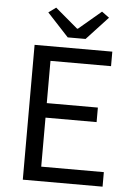

<svg xmlns="http://www.w3.org/2000/svg" viewBox="-57 -888 642 931"><g transform="rotate(5 263.5 -422.5)"><path d="M89.7 0V-656.3H468V-585.6H173.2V-380H421.9V-309.3H173.2V-70.7H478V0ZM246.6 -706.3 142.3 -818.8 178.4 -845.2 288 -752.5H292L401.6 -845.2L437.7 -818.8L333.4 -706.3Z"/></g></svg>

Font: Source Sans 3 Variable
Style: Regular
Weight: 200
Designer: Paul D. Hunt
Foundry: Adobe Systems Incorporated
Version: Version 3.026